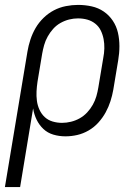

<svg xmlns="http://www.w3.org/2000/svg" viewBox="-46 -548 566 783"><path d="M-26 215 66 -338Q70 -362 78 -386.5Q86 -411 99 -433.5Q112 -456 131.5 -475Q151 -494 174 -506Q197 -518 222.5 -523Q248 -528 272 -528Q301 -528 328 -522Q355 -516 377 -501Q399 -486 414 -463.5Q429 -441 435 -414.5Q441 -388 441 -359.5Q441 -331 436 -302L416 -182Q412 -159 404.5 -135.5Q397 -112 385 -90Q373 -68 355.5 -48.5Q338 -29 315.5 -16Q293 -3 269 2.5Q245 8 221 8Q195 8 171.5 1Q148 -6 131 -22Q114 -38 103.5 -59.5Q93 -81 89 -106L36 215ZM207 -47Q225 -47 243.5 -51.5Q262 -56 279 -65.5Q296 -75 309.5 -89.5Q323 -104 332.5 -121Q342 -138 347 -155.5Q352 -173 355 -191L375 -311Q379 -331 379.5 -350.5Q380 -370 376.5 -388.5Q373 -407 365 -423.5Q357 -440 342.5 -451.5Q328 -463 310 -468Q292 -473 272 -473Q254 -473 236 -468.5Q218 -464 201 -454.5Q184 -445 171 -430.5Q158 -416 148.5 -399Q139 -382 134 -364Q129 -346 126 -329L107 -215Q104 -195 103 -175.5Q102 -156 104.5 -137Q107 -118 115 -100.5Q123 -83 136.5 -70.5Q150 -58 168.5 -52.5Q187 -47 207 -47Z"/></svg>

Font: Iosevka SS18 Light
Style: Italic
Weight: 300
Italic angle: -9°
Monospace: yes
Designer: Belleve Invis
Foundry: Belleve Invis
Version: Version 25.1.1; ttfautohint (v1.8.4)